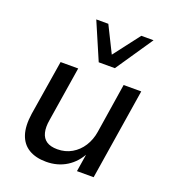

<svg xmlns="http://www.w3.org/2000/svg" viewBox="-139 -860 871 973"><g transform="rotate(20 297.0 -373.5)"><path d="M220 9Q164 9 126.5 -13.5Q89 -36 74 -81Q59 -126 69 -194L117 -491H212L165 -196Q158 -156 165 -127.5Q172 -99 193.5 -84.5Q215 -70 252 -70Q295 -70 329.5 -90Q364 -110 386 -144.5Q408 -179 415 -223L457 -491H552L474 0H384L401 -107H406Q378 -51 330 -21Q282 9 220 9ZM299 -556 213 -756H278L348 -615L456 -756H522L386 -556Z"/></g></svg>

Font: Nunito Sans 10pt Medium
Style: Italic
Weight: 500
Italic angle: -9°
Designer: Vernon Adams
Foundry: Vernon Adams
Version: Version 3.101;gftools[0.9.27]